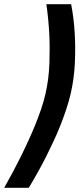

<svg xmlns="http://www.w3.org/2000/svg" viewBox="-36 -775 378 915"><path d="M-16 120Q27 44 66 -34Q82 -67 99 -104Q116 -141 131.5 -179Q147 -217 160 -255Q173 -293 181 -329Q197 -399 199.5 -474Q202 -549 199 -612Q195 -685 185 -755H303Q316 -688 320 -617Q324 -555 321 -479.5Q318 -404 301 -329Q292 -291 279 -252Q266 -213 250.5 -174Q235 -135 217.5 -98.5Q200 -62 184 -29Q145 48 101 120Z"/></svg>

Font: Panefresco 750wt
Style: Italic
Weight: 750
Foundry: Campivisivi & Chank Co
Version: Version 1.000